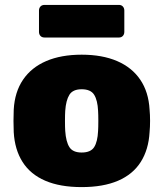

<svg xmlns="http://www.w3.org/2000/svg" viewBox="-20 -753 666 783"><path d="M313 10Q225 10 164.5 -16Q104 -42 72 -92.5Q40 -143 36 -214Q35 -235 35 -260Q35 -285 36 -306Q40 -378 74 -428Q108 -478 168.5 -504Q229 -530 313 -530Q397 -530 457.5 -504Q518 -478 552 -428Q586 -378 590 -306Q592 -285 592 -260Q592 -235 590 -214Q586 -143 554 -92.5Q522 -42 461.5 -16Q401 10 313 10ZM313 -131Q350 -131 364 -153Q378 -175 380 -219Q381 -234 381 -260Q381 -286 380 -301Q378 -344 364 -366.5Q350 -389 313 -389Q277 -389 263 -366.5Q249 -344 246 -301Q245 -286 245 -260Q245 -234 246 -219Q249 -175 263 -153Q277 -131 313 -131ZM162 -600Q151 -600 145 -606.5Q139 -613 139 -623V-710Q139 -720 145 -726.5Q151 -733 162 -733H465Q475 -733 481 -726.5Q487 -720 487 -710V-623Q487 -613 481 -606.5Q475 -600 465 -600Z"/></svg>

Font: Rubik ExtraBold
Style: Regular
Weight: 800
Designer: Hubert and Fischer
Foundry: Hubert and Fischer
Version: Version 2.300;gftools[0.9.30]